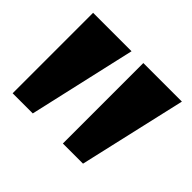

<svg xmlns="http://www.w3.org/2000/svg" viewBox="-88 -919 533 533"><g transform="rotate(45 179.0 -652.0)"><path d="M206.5 -493.7V-809.6H357.9L285.6 -493.7ZM9.3 -493.7V-809.6H160.2L88.4 -493.7Z"/></g></svg>

Font: Oswald
Style: Heavy
Weight: 800
Designer: Vernon Adams
Foundry: Vernon Adams
Version: 3.0; ttfautohint (v0.95) -l 8 -r 50 -G 200 -x 0 -w "G" -W -c